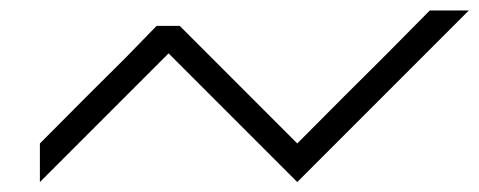

<svg xmlns="http://www.w3.org/2000/svg" viewBox="-20 -687 931 373"><path d="M557.5 -408.3Q656.7 -508.3 724.2 -575L815 -666.7H890.8L557.5 -333.3L307.5 -583.3L57.5 -333.3V-408.3Q156.7 -508.3 224.2 -575L284.2 -636.7H329.2Z"/></svg>

Font: 0xA000-Squarish
Style: Squareish
Weight: 400
Version: Version 0.1